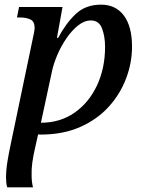

<svg xmlns="http://www.w3.org/2000/svg" viewBox="-20 -566 630 826"><path d="M11 240Q8 230 7 219.5Q6 209 6 197Q6 166 12 129Q18 92 26 55L120 -395Q129 -434 129 -446Q129 -474 110.5 -482.5Q92 -491 64 -491H53L62 -536H249L225 -403H230Q263 -465 305.5 -505.5Q348 -546 415 -546Q478 -546 513 -499Q548 -452 548 -365Q548 -296 522.5 -228.5Q497 -161 447.5 -106.5Q398 -52 324.5 -19.5Q251 13 154 13L144 12L131 70Q123 104 119 133.5Q115 163 116 189Q116 203 117.5 215.5Q119 228 122 240ZM156 -38Q239 -38 301 -81.5Q363 -125 397.5 -199Q432 -273 432 -364Q432 -409 419 -443.5Q406 -478 371 -478Q343 -478 316 -456.5Q289 -435 266 -401.5Q243 -368 227 -330.5Q211 -293 204 -261Z"/></svg>

Font: Noto Serif Medium
Style: Italic
Weight: 500
Italic angle: -12°
Designer: Monotype Design Team
Foundry: Monotype Imaging Inc.
Version: Version 2.014; ttfautohint (v1.8.4.7-5d5b)